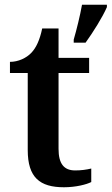

<svg xmlns="http://www.w3.org/2000/svg" viewBox="-20 -780 471 810"><path d="M291 -613V-600H341C372 -643 413 -708 431 -750V-760H326C318 -715 303 -654 291 -613ZM250 10C300 10 346 -2 365 -12V-69C344 -64 322 -61 297 -61C250 -61 227 -89 227 -152V-472H356V-536H227V-660H158C148 -612 133 -579 112 -557C91 -535 57 -519 22 -519V-472H97V-147C97 -31 148 10 250 10Z"/></svg>

Font: Noto Serif Lao SemiBold
Style: Regular
Weight: 600
Designer: Monotype Design Team
Foundry: Monotype Imaging Inc.
Version: Version 2.003